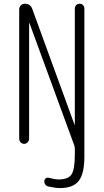

<svg xmlns="http://www.w3.org/2000/svg" viewBox="-20 -750 540 1001"><path d="M80.1 -26.4V-701.2Q80.1 -712.9 88.4 -721.7Q96.7 -730.5 109.4 -730.5Q138.7 -730.5 148.4 -703.1L368.2 -100.6Q368.2 -99.6 369.1 -99.6Q370.1 -99.6 370.1 -100.6V-705.1Q370.1 -715.8 377 -723.1Q383.8 -730.5 395 -730.5Q406.2 -730.5 413.1 -723.1Q419.9 -715.8 419.9 -705.1V65.4Q419.9 155.3 390.6 192.9Q361.3 230.5 293 230.5Q268.6 230.5 234.4 222.7Q210.9 217.8 210.9 194.3Q210.9 186.5 217.8 180.7Q224.6 174.8 233.4 176.8Q265.6 185.5 286.1 185.5Q334 185.5 352.1 160.6Q370.1 135.7 370.1 54.7V21.5Q370.1 17.6 368.2 10.7L133.8 -628.9Q133.8 -629.9 132.8 -629.9Q131.8 -629.9 131.8 -628.9V-26.4Q131.8 -16.6 124 -8.3Q116.2 0 106 0Q95.7 0 87.9 -7.8Q80.1 -15.6 80.1 -26.4Z"/></svg>

Font: Rounded-L Mgen+ 1mn light
Style: Regular
Weight: 200
Designer: [Source Han Sans]
Ryoko NISHIZUKA  (kana & ideographs); Paul D. Hunt (Latin, Greek & Cyrillic); Wenlong ZHANG  (bopomofo
Version: Version 1.059.20150602